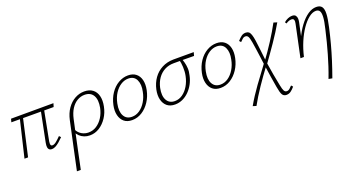

<svg xmlns="http://www.w3.org/2000/svg" viewBox="-45 -994 3447 1862"><g transform="rotate(-20 1678.5 -63.5)"><path d="M356 4Q340 4 330 -4Q320 -12 317.5 -29Q315 -46 320 -73L387 -407H420L356 -74Q354 -62 354.5 -52Q355 -42 359 -35.5Q363 -29 374 -29Q392 -29 414 -46.5Q436 -64 463 -92L479 -75Q456 -52 435 -34Q414 -16 394.5 -6Q375 4 356 4ZM74 0 171 -407H203L111 0ZM511 -374 75 -375 84 -409 522 -410Z M510 289Q524 226 536 167.5Q548 109 561 50Q574 -9 587 -70.5Q600 -132 615 -201Q630 -269 663.5 -316.5Q697 -364 743 -389.5Q789 -415 840 -415Q893 -415 926.5 -389.5Q960 -364 971.5 -318.5Q983 -273 971 -213Q959 -151 926 -101.5Q893 -52 847.5 -23.5Q802 5 749 5Q718 5 691.5 -5.5Q665 -16 645 -35Q625 -54 614 -80L627 -99Q645 -63 677 -44.5Q709 -26 746 -26Q792 -26 829.5 -50.5Q867 -75 894 -117Q921 -159 932 -213Q947 -292 920.5 -337.5Q894 -383 832 -383Q792 -383 756 -362Q720 -341 693.5 -300Q667 -259 654 -200Q648 -171 642.5 -147Q637 -123 630.5 -92.5Q624 -62 614 -15Q604 32 588.5 105Q573 178 550 289Z M1185 6Q1134 6 1103 -20Q1072 -46 1061 -91Q1050 -136 1062 -193Q1076 -259 1110 -309.5Q1144 -360 1192 -388Q1240 -416 1292 -416Q1342 -416 1373.5 -391Q1405 -366 1416 -321.5Q1427 -277 1415 -219Q1402 -156 1368.5 -105Q1335 -54 1287.5 -24Q1240 6 1185 6ZM1194 -25Q1237 -25 1274 -50.5Q1311 -76 1337.5 -120Q1364 -164 1374 -217Q1390 -289 1367 -337.5Q1344 -386 1284 -386Q1244 -386 1207 -362.5Q1170 -339 1142.5 -296.5Q1115 -254 1103 -195Q1087 -117 1112 -71Q1137 -25 1194 -25Z M1628 6Q1577 6 1546 -20Q1515 -46 1504 -91Q1493 -136 1505 -193Q1519 -257 1553.5 -305.5Q1588 -354 1640.5 -381.5Q1693 -409 1758 -410H1970L1960 -374Q1898 -375 1842 -375Q1786 -375 1750 -375Q1698 -375 1656 -353Q1614 -331 1585.5 -290.5Q1557 -250 1545 -195Q1529 -117 1554.5 -71.5Q1580 -26 1637 -26Q1680 -26 1716.5 -51.5Q1753 -77 1779 -120.5Q1805 -164 1816 -217Q1821 -239 1822.5 -263Q1824 -287 1823 -309.5Q1822 -332 1819 -352Q1816 -372 1810 -386L1836 -393Q1845 -371 1852.5 -343.5Q1860 -316 1862 -283Q1864 -250 1854 -210Q1845 -166 1824 -127Q1803 -88 1773 -58Q1743 -28 1706 -11Q1669 6 1628 6Z M2098 6Q2047 6 2016 -20Q1985 -46 1974 -91Q1963 -136 1975 -193Q1989 -259 2023 -309.5Q2057 -360 2105 -388Q2153 -416 2205 -416Q2255 -416 2286.5 -391Q2318 -366 2329 -321.5Q2340 -277 2328 -219Q2315 -156 2281.5 -105Q2248 -54 2200.5 -24Q2153 6 2098 6ZM2107 -25Q2150 -25 2187 -50.5Q2224 -76 2250.5 -120Q2277 -164 2287 -217Q2303 -289 2280 -337.5Q2257 -386 2197 -386Q2157 -386 2120 -362.5Q2083 -339 2055.5 -296.5Q2028 -254 2016 -195Q2000 -117 2025 -71Q2050 -25 2107 -25Z M2674 288Q2646 288 2632.5 265.5Q2619 243 2609 183Q2601 134 2590.5 71Q2580 8 2572 -54Q2566 -101 2560 -144.5Q2554 -188 2548.5 -228Q2543 -268 2537 -303Q2529 -350 2519.5 -366Q2510 -382 2491 -382Q2475 -382 2460.5 -369Q2446 -356 2435 -344L2420 -361Q2442 -386 2461.5 -400.5Q2481 -415 2507 -415Q2526 -415 2538 -405.5Q2550 -396 2558 -373Q2566 -350 2572 -310Q2575 -287 2578.5 -259Q2582 -231 2585.5 -201Q2589 -171 2592.5 -139.5Q2596 -108 2599 -79Q2610 -5 2621.5 58Q2633 121 2644 176Q2653 222 2662.5 238.5Q2672 255 2690 255Q2707 255 2721 242Q2735 229 2746 217L2761 234Q2740 259 2720 273.5Q2700 288 2674 288ZM2363 289 2328 278Q2377 192 2442.5 101Q2508 10 2577 -81L2588 -49Q2524 36 2465.5 122.5Q2407 209 2363 289ZM2592 -49 2580 -82Q2641 -164 2697 -251Q2753 -338 2794 -415L2830 -404Q2783 -322 2720 -230Q2657 -138 2592 -49Z M3109 282Q3132 222 3150 166.5Q3168 111 3184 56Q3200 1 3215 -57.5Q3230 -116 3245 -181Q3264 -259 3266 -302Q3268 -345 3256 -363Q3244 -381 3219 -381Q3183 -381 3144.5 -350.5Q3106 -320 3070 -267.5Q3034 -215 3005 -146.5Q2976 -78 2958 0H2929Q2952 -93 2986.5 -169Q3021 -245 3062 -300Q3103 -355 3147 -385Q3191 -415 3234 -415Q3274 -415 3291 -392Q3308 -369 3306 -319Q3304 -269 3285 -186Q3267 -105 3246.5 -28.5Q3226 48 3201.5 125.5Q3177 203 3146 289ZM2922 0 2992 -331Q2994 -339 2995 -351.5Q2996 -364 2990.5 -374Q2985 -384 2966 -384Q2954 -384 2939 -378.5Q2924 -373 2911 -363L2900 -379Q2919 -396 2941.5 -405.5Q2964 -415 2985 -415Q3011 -415 3021.5 -401Q3032 -387 3032.5 -368Q3033 -349 3029 -332L2958 0Z"/></g></svg>

Font: Ysabeau ExtraLight
Style: Italic
Weight: 250
Italic angle: -12°
Version: Version 2.000;gftools[0.9.27.dev2+g8671c4b]